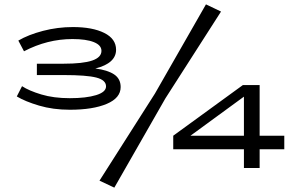

<svg xmlns="http://www.w3.org/2000/svg" viewBox="-20 -758 1323 880"><path d="M533 -359Q533 -309 469.5 -282Q406 -255 300 -255Q223 -255 159 -274Q95 -293 57 -316L81 -363Q113 -342 169.5 -325Q226 -308 300 -308Q375 -308 420.5 -322Q466 -336 466 -362Q466 -391 421.5 -402.5Q377 -414 271 -414H149V-466H271Q360 -466 402.5 -480.5Q445 -495 445 -525Q445 -551 410 -565Q375 -579 312 -579Q197 -579 90 -523L64 -572Q110 -599 177 -616.5Q244 -634 314 -634Q404 -634 458 -607Q512 -580 512 -530Q512 -468 417 -444Q473 -437 503 -417Q533 -397 533 -359ZM924 -738 993 -705 738 -307 504 102 436 70 690 -329ZM1283 -74H1170V12H1098V-74H774V-136L1093 -368H1170V-136H1283ZM1098 -136V-315L853 -136Z"/></svg>

Font: BioRhyme Expanded
Style: Regular
Weight: 400
Width: 7
Designer: Aoife Mooney
Foundry: Aoife Mooney Type
Version: Version 1.001